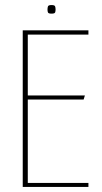

<svg xmlns="http://www.w3.org/2000/svg" viewBox="-20 -740 405 760"><path d="M70 -620H330V-603H90V-362H316L311 -346H90V-16H330V0H70ZM184 -686Q172 -686 170 -690.5Q168 -695 168 -702Q168 -710 170 -715Q172 -720 184 -720Q196 -720 198 -715Q200 -710 200 -702Q200 -695 198 -690.5Q196 -686 184 -686Z"/></svg>

Font: Smooch Sans Thin
Style: Regular
Weight: 100
Designer: Robert E. Leuschke
Foundry: Robert E. Leuschke
Version: Version 1.010